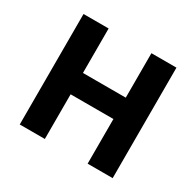

<svg xmlns="http://www.w3.org/2000/svg" viewBox="-124 -683 837 821"><g transform="rotate(30 294.5 -272.5)"><path d="M440.7 -326V-220.5H150.2V-326ZM190 -545.5V0H66.1V-545.5ZM524.9 -545.5V0H401.3V-545.5Z"/></g></svg>

Font: InterMG SemiBold
Style: Regular
Weight: 600
Designer: Rasmus Andersson
Foundry: rsms
Version: Version 3.019;December 26, 2023;FontCreator 15.0.0.2955 64-b